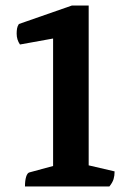

<svg xmlns="http://www.w3.org/2000/svg" viewBox="-20 -675 468 695"><path d="M70.4 0Q70.4 -21.9 74.7 -35.4Q78.9 -48.9 86.4 -50.9L190.4 -79.1L172.2 -52.4V-598.7L194.4 -539.6L52.3 -513.9Q40.3 -531.1 40.3 -553.2Q40.3 -563.2 41.7 -571.8Q43.1 -580.4 48.4 -588.1L240.3 -655H301V-55.2L277.2 -82L394.8 -54.6Q394.8 -38.9 391.1 -26.6Q387.4 -14.3 375.9 0Z"/></svg>

Font: Petrona
Style: Regular
Weight: 400
Designer: Ringo R. Seeber
Foundry: Ringo R. Seeber
Version: Version 2.001; ttfautohint (v1.8.3)